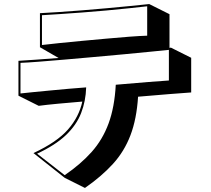

<svg xmlns="http://www.w3.org/2000/svg" viewBox="-20 -797 1040 947"><path d="M145 -42Q261 -96 315.5 -158.5Q370 -221 386 -296Q325 -291 266.5 -285.5Q208 -280 171 -275L71 -325V-497Q103 -499 154.5 -502.5Q206 -506 269 -511L177 -564V-732Q215 -734 269 -737.5Q323 -741 384.5 -746Q446 -751 507.5 -756.5Q569 -762 623.5 -767.5Q678 -773 716 -777L816 -727V-561Q818 -562 823 -562L923 -512V-341Q883 -338 816.5 -333Q750 -328 661 -320Q654 -210 623.5 -130Q593 -50 537 11.5Q481 73 399 130L299 80ZM706 -766Q671 -762 619 -756.5Q567 -751 507 -745.5Q447 -740 387 -735.5Q327 -731 274.5 -727.5Q222 -724 187 -722V-575Q221 -579 273 -584.5Q325 -590 385.5 -595.5Q446 -601 506 -606.5Q566 -612 618.5 -616Q671 -620 706 -621ZM813 -551Q780 -548 722.5 -542Q665 -536 593.5 -529.5Q522 -523 445.5 -516Q369 -509 298 -503Q227 -497 170 -492.5Q113 -488 81 -487V-336Q105 -339 142.5 -342.5Q180 -346 225.5 -350.5Q271 -355 317.5 -359Q364 -363 405 -366Q403 -298 380 -239Q357 -180 305 -130.5Q253 -81 163 -39L299 67Q378 13 432 -47.5Q486 -108 515.5 -188Q545 -268 551 -379Q643 -387 711 -392.5Q779 -398 813 -400Z"/></svg>

Font: Rampart One
Style: Regular
Weight: 400
Designer: Fontworks Inc.
Foundry: Fontworks Inc.
Version: Version 1.100